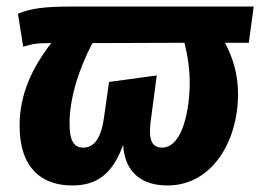

<svg xmlns="http://www.w3.org/2000/svg" viewBox="-20 -551 797 588"><path d="M757 -531H203C113 -531 74 -525 35 -509L51 -408C81 -417 94 -419 137 -419C78 -343 40 -262 40 -166C40 -36 108 17 201 17C276 17 324 -17 357 -107C363 -18 419 17 493 17C630 17 709 -119 709 -263C709 -325 692 -377 669 -420H742ZM561 -297C561 -221 541 -99 476 -99C437 -99 435 -138 443 -191L460 -320L314 -300L298 -188C288 -119 263 -99 235 -99C206 -99 193 -120 193 -173C193 -247 219 -335 263 -419L545 -420C555 -380 561 -339 561 -297Z"/></svg>

Font: Fira Sans
Style: Bold Italic
Weight: 700
Italic angle: -8°
Designer: bBox Type GmbH & Carrois Corporate GbR & Edenspiekermann AG
Foundry: bBox Type GmbH & Carrois Corporate GbR & Edenspiekermann AG
Version: Version 4.301;PS 004.301;hotconv 1.0.88;makeotf.lib2.5.64775